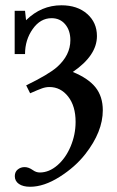

<svg xmlns="http://www.w3.org/2000/svg" viewBox="-20 -445 447 734"><path d="M95.2 269Q67.9 269 52.2 258.1Q36.6 247.1 36.6 228.5Q36.6 211.9 47.9 202.9Q59.1 193.8 74.2 193.8Q89.4 193.8 106 205.6Q118.2 214.4 132.3 214.4Q167.5 214.4 199.5 186.8Q231.4 159.2 250.2 114.3Q269 69.3 269 21Q269 -39.6 240.5 -75.9Q211.9 -112.3 168.9 -112.3Q155.3 -112.3 141.1 -107.4Q127 -102.5 95.2 -88.4L80.1 -118.7Q165.5 -160.2 197.8 -188.5Q249 -233.9 249 -291.5Q249 -328.6 229.2 -352.1Q209.5 -375.5 177.2 -375.5Q134.3 -375.5 105 -334Q75.7 -292.5 75.7 -238.3H36.1V-403.8H75.7L79.6 -367.7Q137.7 -424.8 214.8 -424.8Q275.9 -424.8 313.2 -391.8Q350.6 -358.9 350.6 -307.1Q350.6 -232.9 258.3 -169.9Q317.9 -145.5 345.5 -110.6Q373 -75.7 373 -23.4Q373 58.6 306.2 144Q267.6 193.4 207.8 231.2Q147.9 269 95.2 269Z"/></svg>

Font: Elstob 18pt Medium
Style: Regular
Weight: 500
Designer: Peter S. Baker
Version: Version 1.015